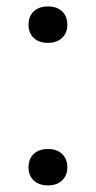

<svg xmlns="http://www.w3.org/2000/svg" viewBox="-20 -569 298 596"><path d="M129 6.5Q101 6.5 84.8 -8.8Q68.5 -24 68.5 -49.5Q68.5 -76 84.8 -91.2Q101 -106.5 129 -106.5Q157 -106.5 173 -91Q189 -75.5 189 -49.5Q189 -24.5 172.8 -9Q156.5 6.5 129 6.5ZM129 -436Q101 -436 84.8 -451.2Q68.5 -466.5 68.5 -492Q68.5 -518.5 84.8 -533.8Q101 -549 129 -549Q157 -549 173 -533.5Q189 -518 189 -492Q189 -467 172.8 -451.5Q156.5 -436 129 -436Z"/></svg>

Font: Encode Sans SC Expanded
Style: Regular
Weight: 400
Width: 7
Designer: Multiple Designers
Foundry: Impallari Type
Version: Version 3.002